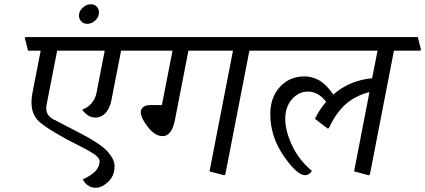

<svg xmlns="http://www.w3.org/2000/svg" viewBox="-20 -826 2026 915"><path d="M557.1 -584.5 510.3 -345.2Q502.9 -308.6 482.7 -287.1Q462.4 -265.6 435.1 -265.6Q415.5 -265.6 399.7 -276.1Q383.8 -286.6 371.6 -303.2Q399.4 -313.5 417 -334.7Q434.6 -356 439.5 -381.3L479 -584.5H252.4L202.1 -327.6Q192.9 -279.3 233.2 -258.1Q273.4 -236.8 351.6 -196.8Q455.1 -144 490.5 -106Q525.9 -67.9 525.9 -34.2Q525.9 11.7 495.8 40.3Q465.8 68.8 435.1 68.8Q414.6 68.8 398.2 56.9Q381.8 44.9 375 28.8Q420.4 7.3 437.5 -13.4Q454.6 -34.2 454.6 -56.6Q454.6 -71.3 436.3 -85.9Q418 -100.6 360.4 -129.9Q222.2 -199.2 169.2 -244.1Q116.2 -289.1 134.8 -384.3L173.8 -584.5H113.8L98.1 -645L102.1 -649.4H676.3L691.4 -588.9L688 -584.5Z M356.4 -752Q356.4 -773.4 374.3 -789.6Q392.1 -805.7 413.6 -805.7Q430.2 -805.7 440.9 -794.2Q451.7 -782.7 451.7 -766.6Q451.7 -744.6 434.1 -728.5Q416.5 -712.4 395.5 -712.4Q378.4 -712.4 367.4 -723.9Q356.4 -735.4 356.4 -752Z M1168.5 -584.5 1053.7 5.9 1048.3 9.3 978.5 -9.3 1090.3 -584.5H877.9L814 -255.9Q806.2 -216.3 791.5 -196.8Q776.9 -177.2 755.4 -177.2Q718.8 -177.2 684.8 -220.7Q650.9 -264.2 650.9 -292.5Q650.9 -304.7 661.6 -314.9Q672.4 -325.2 695.3 -325.2H751.5L802.2 -584.5H663.6L647.9 -645L651.9 -649.4H1282.2L1297.4 -588.9L1293.9 -584.5Z M1857.4 -584.5 1742.7 5.9 1737.3 9.3 1667.5 -9.3 1740.7 -387.2Q1670.9 -369.1 1625.2 -327.4Q1579.6 -285.6 1547.4 -215.3L1541.5 -213.4L1481 -259.8Q1491.7 -282.2 1505.1 -302.5Q1518.6 -322.8 1534.2 -340.8Q1514.6 -365.7 1493.2 -377.7Q1471.7 -389.6 1448.2 -389.6Q1403.3 -389.6 1371.3 -353Q1339.4 -316.4 1339.4 -259.8Q1339.4 -203.1 1371.6 -133.5Q1403.8 -64 1466.3 -11.7Q1461.4 -2.4 1452.4 3.2Q1443.4 8.8 1434.1 8.8Q1395 8.8 1331.5 -83.5Q1268.1 -175.8 1268.1 -282.2Q1268.1 -361.3 1313.7 -411.6Q1359.4 -461.9 1430.7 -461.9Q1467.8 -461.9 1501.5 -442.9Q1535.2 -423.8 1568.4 -375.5Q1606.4 -409.2 1654.1 -429Q1701.7 -448.7 1753.4 -453.1L1779.3 -584.5H1269.5L1253.9 -645L1257.8 -649.4H1971.2L1986.3 -588.9L1982.9 -584.5Z"/></svg>

Font: Sitara
Style: Italic
Weight: 400
Italic angle: -11°
Designer: Neelakash Kshetrimayum
Foundry: Neelakash Kshetrimayum
Version: Version 1.000;PS Version 1.000;PS 1.0;hotconv 1.;hotconv 1.0